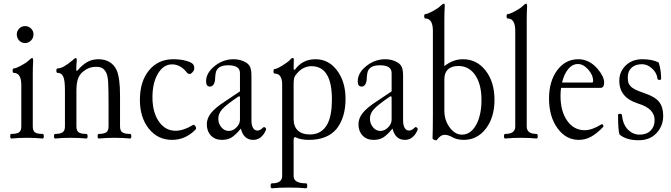

<svg xmlns="http://www.w3.org/2000/svg" viewBox="-20 -745 3627 1038"><path d="M115.2 -512.2Q97.2 -512.2 84 -525.6Q70.8 -539.1 70.8 -559.1Q70.8 -577.6 84 -590.8Q97.2 -604 115.2 -604Q134.8 -604 147.9 -590.8Q161.1 -577.6 161.1 -559.1Q161.1 -539.6 147.5 -525.9Q133.8 -512.2 115.2 -512.2ZM41 3.9Q35.2 3.9 35.2 -8.5Q35.2 -21 41 -21Q71.3 -21 83.3 -29.8Q95.2 -38.6 95.2 -61V-284.2Q95.2 -351.1 54.2 -351.1Q48.3 -351.1 48.3 -363Q48.3 -375 54.2 -375Q65.4 -375 93.8 -390.1Q122.1 -405.3 136.2 -418.9Q148.4 -431.2 153.8 -431.2Q159.2 -431.2 159.2 -417Q157.2 -381.8 157.2 -341.8V-61Q157.2 -38.6 168.7 -29.8Q180.2 -21 210.9 -21Q216.8 -21 216.8 -8.5Q216.8 3.9 210.9 3.9Q173.8 0 126 0Q78.1 0 41 3.9Z M277.8 3.9Q272 3.9 272 -8.5Q272 -21 277.8 -21Q305.7 -21 318.4 -29.5Q331.1 -38.1 331.1 -61V-257.8Q331.1 -310.1 322 -330.6Q313 -351.1 291 -351.1Q284.7 -351.1 284.7 -363Q284.7 -375 291 -375Q320.3 -375 372.1 -418.9Q384.3 -431.2 389.6 -431.2Q395 -431.2 395 -417Q392.1 -392.6 392.1 -363.8L397.9 -362.8Q425.3 -395 452.1 -409.9Q479 -424.8 511.7 -424.8Q546.9 -424.8 572.5 -409.4Q598.1 -394 610.8 -365.2Q628.9 -322.3 628.9 -231.9V-61Q628.9 -38.1 641.6 -29.5Q654.3 -21 683.1 -21Q689.9 -21 689.9 -8.5Q689.9 3.9 683.1 3.9Q646 0 598.6 0Q552.2 0 513.7 3.9Q507.8 3.9 507.8 -8.5Q507.8 -21 513.7 -21Q541.5 -21 554.2 -29.5Q566.9 -38.1 566.9 -61V-174.8Q566.9 -260.7 564.9 -297.1Q563 -333.5 554.7 -351.1Q544.4 -370.6 532 -377.2Q519.5 -383.8 498 -383.8Q461.4 -383.8 433.1 -360.8Q412.6 -346.7 402.8 -322.3Q393.1 -297.9 393.1 -253.9V-61Q393.1 -38.1 405.5 -29.5Q418 -21 446.8 -21Q453.6 -21 453.6 -8.5Q453.6 3.9 446.8 3.9Q409.7 0 361.8 0Q314.9 0 277.8 3.9Z M910.2 11.2Q833 11.2 784.7 -49.3Q736.3 -109.9 736.3 -205.1Q736.3 -304.7 785.6 -364.7Q835 -424.8 917.5 -424.8Q958 -424.8 990 -415.3Q1022 -405.8 1027.3 -392.1Q1030.3 -386.2 1030.3 -373Q1030.3 -365.7 1021.5 -355.5Q1012.7 -345.2 1005.4 -345.2Q996.1 -345.2 989.3 -354Q955.1 -397 910.2 -397Q863.8 -397 834 -347.2Q804.2 -297.4 804.2 -219.2Q804.2 -138.2 838.9 -88.1Q873.5 -38.1 929.2 -38.1Q971.7 -38.1 1022.5 -68.8Q1029.8 -73.2 1036.4 -62.7Q1043 -52.2 1037.6 -44.9Q982.9 11.2 910.2 11.2Z M1179.2 11.2Q1142.6 11.2 1120.4 -12.2Q1098.1 -35.6 1098.1 -73.2Q1098.1 -105 1120.8 -133.8Q1143.6 -162.6 1196.3 -196.8L1277.3 -251V-350.1Q1277.3 -392.1 1214.4 -392.1Q1168 -392.1 1153.3 -368.2Q1145.5 -360.4 1143.1 -324.2Q1143.1 -302.7 1135.5 -289.8Q1127.9 -276.9 1115.2 -276.9Q1094.2 -276.9 1094.2 -305.2Q1094.2 -351.1 1140.4 -387.9Q1186.5 -424.8 1243.2 -424.8Q1281.7 -424.8 1312 -405.8Q1327.1 -396 1333.3 -380.1Q1339.4 -364.3 1339.4 -334V-94.2Q1339.4 -67.9 1347.9 -53.5Q1356.4 -39.1 1372.1 -39.1Q1386.2 -39.1 1403.3 -56.2Q1406.2 -59.1 1410.2 -57.6Q1414.1 -56.2 1417 -51.5Q1419.9 -46.9 1418 -43Q1395 11.2 1349.1 11.2Q1296.9 11.2 1282.2 -49.8Q1252.4 -14.2 1231.4 -1.5Q1210.4 11.2 1179.2 11.2ZM1277.3 -98.1V-221.2L1272 -225.1Q1205.6 -180.7 1182.9 -156.2Q1160.2 -131.8 1160.2 -104Q1160.2 -76.7 1176.8 -56.9Q1193.4 -37.1 1216.3 -37.1Q1239.3 -37.1 1258.3 -56.2Q1277.3 -75.2 1277.3 -98.1Z M1450.2 272.9Q1442.9 272.9 1442.9 259.5Q1442.9 246.1 1450.2 246.1Q1505.4 246.1 1505.4 207V-287.1Q1505.4 -347.2 1465.3 -347.2Q1458.5 -347.2 1458.5 -359.6Q1458.5 -372.1 1465.3 -372.1Q1476.6 -372.1 1507.1 -391.1Q1537.6 -410.2 1547.4 -420.9Q1555.2 -431.2 1563 -431.2Q1568.4 -431.2 1568.4 -425.8Q1567.4 -406.7 1567.4 -369.1L1574.2 -368.2Q1615.2 -424.8 1686 -424.8Q1756.8 -424.8 1802.5 -363.8Q1848.1 -302.7 1848.1 -210Q1848.1 -109.9 1799.3 -47.9Q1749 11.2 1650.4 11.2Q1602.5 11.2 1576.2 -3.9Q1567.4 -3.9 1567.4 13.2V207Q1567.4 246.1 1634.3 246.1Q1641.1 246.1 1641.1 259.5Q1641.1 272.9 1634.3 272.9Q1597.2 269 1542 269Q1488.3 269 1450.2 272.9ZM1656.2 -18.1Q1722.2 -18.1 1752.4 -79.1Q1774.4 -125.5 1774.4 -207Q1774.4 -387.2 1664.1 -387.2Q1612.3 -387.2 1576.2 -335.9Q1567.4 -325.7 1567.4 -289.1V-102.1Q1567.4 -61 1590.1 -39.6Q1612.8 -18.1 1656.2 -18.1Z M1999 11.2Q1962.4 11.2 1940.2 -12.2Q1918 -35.6 1918 -73.2Q1918 -105 1940.7 -133.8Q1963.4 -162.6 2016.1 -196.8L2097.2 -251V-350.1Q2097.2 -392.1 2034.2 -392.1Q1987.8 -392.1 1973.1 -368.2Q1965.3 -360.4 1962.9 -324.2Q1962.9 -302.7 1955.3 -289.8Q1947.8 -276.9 1935.1 -276.9Q1914.1 -276.9 1914.1 -305.2Q1914.1 -351.1 1960.2 -387.9Q2006.3 -424.8 2063 -424.8Q2101.6 -424.8 2131.8 -405.8Q2147 -396 2153.1 -380.1Q2159.2 -364.3 2159.2 -334V-94.2Q2159.2 -67.9 2167.7 -53.5Q2176.3 -39.1 2191.9 -39.1Q2206.1 -39.1 2223.1 -56.2Q2226.1 -59.1 2230 -57.6Q2233.9 -56.2 2236.8 -51.5Q2239.7 -46.9 2237.8 -43Q2214.8 11.2 2168.9 11.2Q2116.7 11.2 2102.1 -49.8Q2072.3 -14.2 2051.3 -1.5Q2030.3 11.2 1999 11.2ZM2097.2 -98.1V-221.2L2091.8 -225.1Q2025.4 -180.7 2002.7 -156.2Q1980 -131.8 1980 -104Q1980 -76.7 1996.6 -56.9Q2013.2 -37.1 2036.1 -37.1Q2059.1 -37.1 2078.1 -56.2Q2097.2 -75.2 2097.2 -98.1Z M2487.3 11.2Q2447.3 11.2 2418.9 -6.8Q2399.9 -16.1 2384.3 -16.1Q2361.3 -16.1 2342.3 11.2Q2339.8 15.6 2329.1 11.7Q2318.4 7.8 2318.4 2Q2320.3 -42 2320.3 -126V-578.1Q2320.3 -645 2279.3 -645Q2273.4 -645 2273.4 -657Q2273.4 -668.9 2279.3 -668.9Q2290.5 -668.9 2318.8 -684.1Q2347.2 -699.2 2361.3 -712.9Q2373.5 -725.1 2378.9 -725.1Q2385.7 -725.1 2384.3 -710.9Q2382.3 -675.8 2382.3 -636.2V-387.2Q2428.7 -424.8 2482.9 -424.8Q2557.6 -424.8 2605.5 -363.3Q2653.3 -301.8 2653.3 -205.1Q2653.3 -110.4 2606.7 -49.6Q2560.1 11.2 2487.3 11.2ZM2477.1 -17.1Q2524.4 -17.1 2553.7 -69.3Q2583 -121.6 2583 -205.1Q2583 -289.1 2549.3 -338.6Q2515.6 -388.2 2458 -388.2Q2421.4 -388.2 2401.9 -369.9Q2382.3 -351.6 2382.3 -316.9V-147Q2382.3 -95.2 2410.9 -56.2Q2439.5 -17.1 2477.1 -17.1Z M2711.4 3.9Q2704.6 3.9 2704.6 -8.5Q2704.6 -21 2711.4 -21Q2765.6 -21 2765.6 -61V-578.1Q2765.6 -645 2724.6 -645Q2718.8 -645 2718.8 -657Q2718.8 -668.9 2724.6 -668.9Q2735.8 -668.9 2764.2 -684.1Q2792.5 -699.2 2806.6 -712.9Q2818.8 -725.1 2824.2 -725.1Q2829.6 -725.1 2829.6 -710.9Q2827.6 -675.8 2827.6 -636.2V-61Q2827.6 -21 2880.4 -21Q2887.2 -21 2887.2 -8.5Q2887.2 3.9 2880.4 3.9Q2843.3 0 2796.4 0Q2748.5 0 2711.4 3.9Z M3109.4 11.2Q3039.6 11.2 2993.9 -51.8Q2948.2 -114.7 2948.2 -211.9Q2948.2 -305.7 2992.4 -365.2Q3036.6 -424.8 3106.4 -424.8Q3166.5 -424.8 3211.4 -372.1Q3246.1 -330.6 3246.1 -298.8Q3246.1 -270 3226.6 -270H3013.2Q3010.3 -249 3010.3 -226.1Q3010.3 -143.6 3046.4 -92.3Q3082.5 -41 3141.1 -41Q3180.2 -41 3232.4 -73.2Q3234.4 -75.2 3237.5 -72.5Q3240.7 -69.8 3241.9 -65.9Q3243.2 -62 3241.2 -59.1Q3205.6 -22 3174.6 -5.4Q3143.6 11.2 3109.4 11.2ZM3104.5 -398.9Q3074.7 -398.9 3052 -371.8Q3029.3 -344.7 3018.6 -298.8H3181.2Q3186.5 -298.8 3186.5 -307.1Q3186.5 -339.8 3159.9 -369.4Q3133.3 -398.9 3104.5 -398.9Z M3433.1 13.2Q3365.2 13.2 3329.1 -18.1Q3321.3 -43 3321.3 -123Q3321.3 -129.9 3331.1 -129.9Q3340.8 -129.9 3342.3 -123Q3347.7 -71.8 3374.8 -44.4Q3401.9 -17.1 3438 -17.1Q3475.1 -17.1 3497.1 -38.6Q3519 -60.1 3519 -95.2Q3519 -126 3498 -148.2Q3477.1 -170.4 3430.2 -185.1Q3328.1 -216.8 3328.1 -308.1Q3328.1 -357.9 3363 -391.4Q3397.9 -424.8 3453.1 -424.8Q3506.3 -424.8 3541 -407.2Q3554.2 -367.2 3554.2 -318.8Q3554.2 -313 3545.4 -313Q3534.2 -313 3534.2 -320.8Q3530.8 -351.6 3505.1 -374.8Q3479.5 -397.9 3451.2 -397.9Q3414.6 -397.9 3394.3 -378.9Q3374 -359.9 3374 -328.1Q3374 -310.5 3376.5 -300.3Q3378.9 -290 3388.4 -279.5Q3397.9 -269 3415.8 -260.3Q3433.6 -251.5 3464.4 -241.2Q3521 -222.2 3543.2 -194.3Q3565.4 -166.5 3565.4 -119.1Q3565.4 -64 3529.3 -25.4Q3493.2 13.2 3433.1 13.2Z"/></svg>

Font: Junicode SmCond Light
Style: Regular
Weight: 300
Width: 4
Designer: Peter S. Baker
Version: Version 2.206